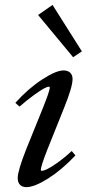

<svg xmlns="http://www.w3.org/2000/svg" viewBox="-20 -752 363 783"><path d="M278.3 -518.6 135.3 -690.9 194.3 -731.9 314 -542.5ZM87.4 11.2Q70.8 11.2 61.5 1.5Q52.2 -8.3 52.2 -25.9Q52.2 -55.2 86.4 -142.1L155.3 -312.5Q183.1 -382.3 183.1 -395Q183.1 -398.4 178.2 -398.4Q172.9 -398.4 158.7 -390.9Q144.5 -383.3 117.9 -364Q91.3 -344.7 59.6 -317.4L42.5 -332.5Q94.7 -390.6 151.6 -427.7Q208.5 -464.8 238.8 -464.8Q256.3 -464.8 266.1 -455.6Q275.9 -446.3 275.9 -429.7Q275.9 -397.5 241.7 -313L172.4 -140.1Q146.5 -73.7 146.5 -59.1Q146.5 -55.2 149.9 -55.2Q156.7 -55.2 170.4 -61.3Q184.1 -67.4 212.2 -86.9Q240.2 -106.4 272.5 -136.2L287.6 -118.2Q231.9 -59.1 176 -23.9Q120.1 11.2 87.4 11.2Z"/></svg>

Font: Elstob 6pt Medium
Style: Italic
Weight: 500
Italic angle: -20°
Designer: Peter S. Baker
Version: Version 1.015